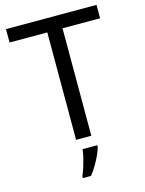

<svg xmlns="http://www.w3.org/2000/svg" viewBox="-136 -795 828 1096"><g transform="rotate(-15 278.0 -246.5)"><path d="M323 0H233V-635H10V-714H545V-635H323ZM342 70Q338 88 325.5 115.5Q313 143 296.5 171Q280 199 262 221H214V209Q222 192 230.5 165.5Q239 139 246 110.5Q253 82 255 61H342Z"/></g></svg>

Font: Noto Sans Hanunoo
Style: Regular
Weight: 400
Designer: Monotype Design Team
Foundry: Monotype Imaging Inc.
Version: Version 2.003; ttfautohint (v1.8.4.7-5d5b)